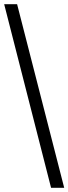

<svg xmlns="http://www.w3.org/2000/svg" viewBox="-20 -780 328 921"><path d="M225 121H288L62 -760H0Z"/></svg>

Font: Noto Serif Medium
Style: Regular
Weight: 500
Designer: Monotype Design Team
Foundry: Monotype Imaging Inc.
Version: Version 2.013